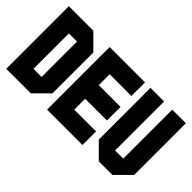

<svg xmlns="http://www.w3.org/2000/svg" viewBox="-77 -1139 1559 1559"><g transform="rotate(45 703.0 -359.5)"><path d="M437.5 -125 312.5 0H31.2V-718.8H312.5L437.5 -593.8ZM281.2 -156.2V-562.5H187.5V-156.2Z M906.2 -156.2V0H500V-718.8H906.2V-562.5H656.2V-437.5H906.2V-281.2H656.2V-156.2Z M968.8 -718.8H1125V-156.2H1218.8V-718.8H1375V-125L1250 0H1093.8L968.8 -125Z"/></g></svg>

Font: Signwood
Style: Regular
Weight: 400
Designer: GGBotNet
Foundry: GGBotNet
Version: 0.95